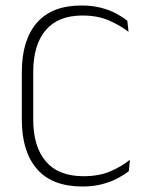

<svg xmlns="http://www.w3.org/2000/svg" viewBox="-20 -669 541 699"><path d="M280 10Q170 10 114.8 -53.5Q59.5 -117 59.5 -232.5V-407Q59.5 -523 114.2 -586Q169 -649 276.5 -649Q315.5 -649 347.5 -640.8Q379.5 -632.5 403.5 -619.5Q427.5 -606.5 443.5 -593.5L448 -553Q418 -576.5 376.8 -594.5Q335.5 -612.5 280 -612.5Q191.5 -612.5 146.2 -559Q101 -505.5 101 -407V-233.5Q101 -135 147 -81.2Q193 -27.5 284.5 -27.5Q340 -27.5 381.2 -45Q422.5 -62.5 453 -87.5L449 -46Q433 -33 408.5 -20Q384 -7 351.8 1.5Q319.5 10 280 10Z"/></svg>

Font: Anek Gurmukhi Medium ExtraLight
Style: Regular
Weight: 250
Version: Version 1.003